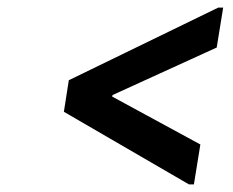

<svg xmlns="http://www.w3.org/2000/svg" viewBox="-20 -578 613 505"><path d="M550 -453 276 -328 275 -324 507 -198 490 -93H477L148 -284L161 -367L554 -558H567Z"/></svg>

Font: Be Vietnam SemiBold
Style: Italic
Weight: 600
Italic angle: -9.556°
Designer: Gabriel Lam
Foundry: TypeRant
Version: Version 3.000